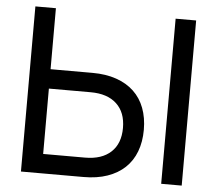

<svg xmlns="http://www.w3.org/2000/svg" viewBox="-51 -777 944 834"><g transform="rotate(5 420.5 -360.0)"><path d="M159.5 -454H342.5Q401 -454 446.5 -438.2Q492 -422.5 523 -393.2Q554 -364 570 -321.8Q586 -279.5 586 -227Q586 -174.5 570 -132.2Q554 -90 523 -60.8Q492 -31.5 446.8 -15.8Q401.5 0 342.5 0H70V-720H159.5ZM342 -84.5Q415 -84.5 455 -121.8Q495 -159 495 -227Q495 -295 455 -332.2Q415 -369.5 342 -369.5H159.5V-84.5ZM681.5 0V-720H771V0Z"/></g></svg>

Font: Vela Sans Med
Style: Regular
Weight: 500
Designer: Principal design: Mikhail Sharanda - project Manrope.
Design modification: Ravid Balaliev
Foundry: Mikhail Sharanda
Version: Version 1.001